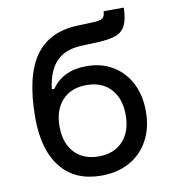

<svg xmlns="http://www.w3.org/2000/svg" viewBox="-93 -932 935 1029"><g transform="rotate(-10 375.0 -417.0)"><path d="M376 16Q234 16 157 -79.5Q80 -175 80 -350Q80 -572 155.5 -682Q231 -792 388 -798L486 -802Q517 -804 528 -814.5Q539 -825 540 -850H650Q648 -786 631 -753Q614 -720 579 -707.5Q544 -695 486 -692L388 -688Q301 -684 253.5 -634.5Q206 -585 194 -486H208Q237 -530 285.5 -553Q334 -576 397 -576Q479 -576 540.5 -539Q602 -502 636 -436Q670 -370 670 -282Q670 -193 633.5 -125.5Q597 -58 531 -21Q465 16 376 16ZM380 -88Q464 -88 512 -140Q560 -192 560 -282Q560 -372 512 -424Q464 -476 380 -476Q296 -476 248 -424Q200 -372 200 -282Q200 -192 248 -140Q296 -88 380 -88Z"/></g></svg>

Font: Martian Mono SemiExpanded
Style: Regular
Weight: 400
Width: 6
Monospace: yes
Designer: Roman Shamin
Foundry: Evil Martians
Version: Version 1.000